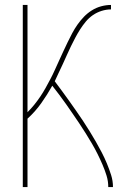

<svg xmlns="http://www.w3.org/2000/svg" viewBox="-20 -755 540 775"><path d="M72 0V-735H91V-302Q106 -317 118.5 -332.5Q131 -348 142.5 -365Q154 -382 164 -400Q174 -418 183.5 -436Q193 -454 201.5 -473Q210 -492 218.5 -510.5Q227 -529 235.5 -547.5Q244 -566 253 -584.5Q262 -603 271.5 -621Q281 -639 293 -656Q305 -673 319 -687.5Q333 -702 350.5 -713Q368 -724 388 -729.5Q408 -735 428 -735V-717Q409 -717 390 -711Q371 -705 355 -694Q339 -683 326.5 -668Q314 -653 303.5 -636.5Q293 -620 284 -603Q275 -586 266.5 -568.5Q258 -551 250 -533Q242 -515 234 -497.5Q226 -480 217.5 -462.5Q209 -445 201 -427Q215 -408 230 -388Q245 -368 259 -348Q273 -328 287.5 -307.5Q302 -287 315.5 -266.5Q329 -246 342 -225Q355 -204 367 -183Q379 -162 390.5 -140Q402 -118 411.5 -95Q421 -72 428.5 -48.5Q436 -25 436 0H417Q417 -24 410 -46.5Q403 -69 393.5 -91Q384 -113 373.5 -134Q363 -155 351 -175.5Q339 -196 326.5 -216Q314 -236 301 -255.5Q288 -275 274.5 -294.5Q261 -314 247.5 -333.5Q234 -353 219.5 -372Q205 -391 191 -409Q171 -373 146.5 -338.5Q122 -304 91 -276V0Z"/></svg>

Font: Zed Mono Thin
Style: Regular
Weight: 100
Monospace: yes
Designer: Belleve Invis
Foundry: Belleve Invis
Version: Version 1.0.0; ttfautohint (v1.8.4)